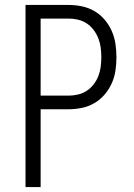

<svg xmlns="http://www.w3.org/2000/svg" viewBox="-20 -755 540 775"><path d="M83 0V-735H257Q284 -735 310.5 -729.5Q337 -724 360.5 -710.5Q384 -697 402 -676Q420 -655 431 -630Q442 -605 446 -578Q450 -551 450 -524Q450 -497 446 -470Q442 -443 431 -418.5Q420 -394 402 -373Q384 -352 360.5 -338.5Q337 -325 310.5 -319.5Q284 -314 257 -314H144V0ZM144 -369H257Q276 -369 295 -373.5Q314 -378 330 -388.5Q346 -399 358 -414.5Q370 -430 377 -448Q384 -466 386.5 -485.5Q389 -505 389 -524Q389 -544 386.5 -563Q384 -582 377 -600Q370 -618 358 -634Q346 -650 330 -660.5Q314 -671 295 -675.5Q276 -680 257 -680H144Z"/></svg>

Font: Iosevka Term Light
Style: Regular
Weight: 300
Monospace: yes
Designer: Belleve Invis
Foundry: Belleve Invis
Version: Version 9.0.1; ttfautohint (v1.8.3)